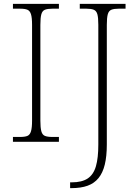

<svg xmlns="http://www.w3.org/2000/svg" viewBox="-20 -734 714 994"><path d="M47 0V-25H84Q109 -25 122 -30.5Q135 -36 140.5 -54.5Q146 -73 146 -109V-605Q146 -642 140.5 -660Q135 -678 122 -683.5Q109 -689 84 -689H47V-714H285V-689H251Q226 -689 212.5 -683.5Q199 -678 194 -660Q189 -642 189 -605V-109Q189 -73 194 -54.5Q199 -36 212.5 -30.5Q226 -25 251 -25H285V0ZM343 240V210H351Q404 210 434 190Q464 170 476.5 127Q489 84 489 15V-606Q489 -643 484 -660.5Q479 -678 465.5 -683.5Q452 -689 428 -689H393V-714H630V-689H594Q570 -689 556.5 -683.5Q543 -678 538 -660Q533 -642 533 -605V14Q533 75 522.5 118Q512 161 490 188Q468 215 433.5 227.5Q399 240 349 240Z"/></svg>

Font: Noto Serif Hebrew ExtraLight
Style: Regular
Weight: 250
Version: Version 2.003